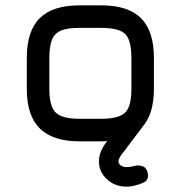

<svg xmlns="http://www.w3.org/2000/svg" viewBox="-20 -527 674 716"><path d="M452 169C463 169 474 167.5 484.5 164.5C495 162 505.5 158.5 515 154C515 154 515 154 515 154C521.5 151 526 147 528.5 142.5C531 138 532 133.5 532 129C532 129 532 129 532 129C532 119 529.5 110 524 102C518.5 94 508.5 90 494 90C494 90 494 90 494 90C492 90 490 90 488 90.5C485.5 91 483.5 91.5 481 92C481 92 481 92 481 92C477 92.5 473 93.5 469 94.5C464.5 95.5 459 96 452 96C452 96 452 96 452 96C443 96 436 94 430.5 90C425 86 422 81 422 75C422 75 422 75 422 75C422 68.5 425.5 60 433 50C433 50 510 -52 510 -52C510 -52 510 -52 510 -52C516.5 -60.5 520 -68.5 520 -76C520 -76 520 -76 520 -76C520 -86 515 -94.5 505 -101.5C495 -108.5 486.5 -112 479 -112C479 -112 479 -112 479 -112C475 -112 470.5 -111 466 -108.5C461 -106 456.5 -102 452 -96C452 -96 374 7 374 7C374 7 374 7 374 7C357.5 29 349 51.5 349 75C349 75 349 75 349 75C349 101.5 359 123.5 379 141.5C398.5 160 423 169 452 169C452 169 452 169 452 169ZM358 0C358 0 358 0 358 0C424.5 0 474 -16 506 -48.5C538 -80.5 554 -129.5 554 -196C554 -196 554 -311 554 -311C554 -311 554 -311 554 -311C554 -377.5 538 -427 506 -459C474 -491 424.5 -507 358 -507C358 -507 276 -507 276 -507C276 -507 276 -507 276 -507C209.5 -507 160.5 -491 128.5 -459.5C96 -427.5 80 -378 80 -311C80 -311 80 -195 80 -195C80 -195 80 -195 80 -195C80 -129 96 -80 128.5 -48C160.5 -16 209.5 0 276 0C276 0 358 0 358 0ZM164 -311C164 -311 164 -311 164 -311C164 -340.5 167.5 -363 174 -379.5C180.5 -395.5 192 -407 208.5 -413.5C224.5 -420 247 -423 276 -423C276 -423 358 -423 358 -423C358 -423 358 -423 358 -423C401.5 -423 431.5 -415.5 447 -400C462.5 -384.5 470 -354.5 470 -311C470 -311 470 -196 470 -196C470 -196 470 -196 470 -196C470 -152.5 462.5 -123 447 -107.5C431.5 -92 401.5 -84 358 -84C358 -84 276 -84 276 -84C276 -84 276 -84 276 -84C232.5 -84 203 -92 187.5 -107.5C172 -123 164 -152 164 -195C164 -195 164 -311 164 -311Z"/></svg>

Font: Jura-Fortis-Bold
Style: Bold
Weight: 500
Designer: Daniel Johnson, Alexei Vanyashin, Mirko Velimirovic
Foundry: Daniel Johnson
Version: ""